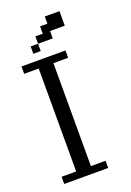

<svg xmlns="http://www.w3.org/2000/svg" viewBox="-107 -556 410 599"><g transform="rotate(-20 97.5 -256.0)"><path d="M0 0V-23.9H48.3V-365.7H0V-390.1H146V-365.7H97.2V-23.9H146V0ZM48.3 -414.6V-439H72.8V-414.6ZM72.8 -439V-463.4H97.2V-487.8H121.6V-511.7H170.4V-463.4H121.6V-439Z"/></g></svg>

Font: FS Mondwest Regular
Style: Regular
Weight: 400
Designer: NZWStudios2024
Foundry: https://fontstruct.com
Version: Version 1.0